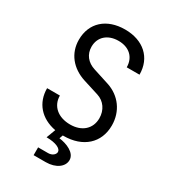

<svg xmlns="http://www.w3.org/2000/svg" viewBox="-223 -854 1046 1171"><g transform="rotate(30 300.0 -268.5)"><path d="M304 10C440 10 528 -69 528 -192C528 -291 470 -370 378 -400L266 -436C212 -453 180 -493 180 -547C180 -615 230 -660 306 -660C381 -660 429 -615 429 -545H519C519 -664 435 -740 306 -740C176 -740 92 -664 92 -545C92 -451 150 -377 248 -346L356 -312C408 -296 440 -249 440 -192C440 -119 387 -70 304 -70C218 -70 162 -119 162 -192H72C72 -88 137 -15 243 5L219 69C286 69 324 89 324 112C324 130 304 148 275 148H205V203H290C362 203 410 166 410 120C410 68 342 41 290 35L299 10Z"/></g></svg>

Font: Tekne LDO
Style: Regular
Weight: 400
Monospace: yes
Designer: Alessio Laiso, Mario Rullo, Paolo Rosset
Foundry: Alessio Laiso
Version: Version 1.000;hotconv 1.0.109;makeotfexe 2.5.65596